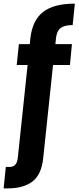

<svg xmlns="http://www.w3.org/2000/svg" viewBox="-79 -797 433 1057"><path d="M321 -659Q275 -659 254 -642Q233 -625 229 -585L226 -554H317L306 -439H213L159 72Q150 163 100.5 201.5Q51 240 -35 240H-59L-47 122H-26Q-6 122 5 110Q16 98 19 72L73 -439H13L25 -554H85L88 -585Q99 -685 158 -731Q217 -777 333 -777Z"/></svg>

Font: Fz Poppins SemBd
Style: Regular
Weight: 600
Designer: Ninad Kale (Devanagari), Jonny Pinhorn (Latin)
Foundry: Indian Type Foundry
Version: Vit hóa bi Vntype.Com & FontZin.Com